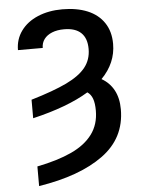

<svg xmlns="http://www.w3.org/2000/svg" viewBox="-61 -764 750 1019"><g transform="rotate(-5 314.5 -255.0)"><path d="M430.7 -495.1Q430.7 -552.2 400.1 -581.3Q369.6 -610.4 309.6 -610.4Q272.9 -610.4 245.6 -599.4Q218.3 -588.4 203.4 -568.4Q188.5 -548.3 188.5 -521.5H56.6Q56.6 -579.1 88.9 -623.5Q121.1 -668 178.7 -692.4Q236.3 -716.8 309.6 -716.8Q386.2 -716.8 443.1 -693.4Q500 -669.9 531.2 -623.5Q562.5 -577.1 562.5 -510.7Q562.5 -408.7 484.9 -329.6Q527.3 -305.7 550.3 -263.2Q573.2 -220.7 573.2 -161.1Q573.2 -7.8 448.7 82.5Q324.2 172.9 105.5 207V102.5Q215.3 80.6 288.8 46.6Q362.3 12.7 401.4 -39.8Q440.4 -92.3 440.4 -166Q440.4 -205.1 431.6 -229.2Q422.9 -253.4 403.8 -266.1Q292.5 -198.2 105.5 -154.3V-252.9Q225.6 -288.6 295.2 -322Q364.7 -355.5 397.7 -396.7Q430.7 -438 430.7 -495.1Z"/></g></svg>

Font: Pretendard JP SemiBold
Style: Regular
Weight: 600
Designer: Base glyphs from Inter by Rasmus Andersson; Hangeul glyphs from Noto Sans CJK(Source Han Sans) by Jang Soo-young and Kan
Foundry: Kil Hyung-jin
Version: Version 1.309